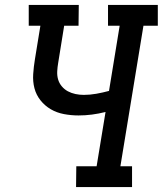

<svg xmlns="http://www.w3.org/2000/svg" viewBox="-20 -755 657 775"><path d="M287 0 288 -84H370L406 -303Q378 -296 351 -292.5Q324 -289 297 -289Q267 -289 238 -294.5Q209 -300 185 -314Q161 -328 143.5 -350Q126 -372 119 -399Q112 -426 114 -456Q116 -486 121 -516L143 -651H96V-735H298L297 -651H239L215 -502Q212 -485 211 -467.5Q210 -450 214.5 -434.5Q219 -419 229.5 -406.5Q240 -394 254 -386.5Q268 -379 284.5 -375.5Q301 -372 318 -372Q343 -372 368.5 -376.5Q394 -381 420 -388L463 -651H416V-735H617V-651H559L466 -84H513V0Z"/></svg>

Font: Iosevka Etoile Medium
Style: Italic
Weight: 500
Italic angle: -9°
Designer: Belleve Invis
Foundry: Belleve Invis
Version: Version 22.1.2; ttfautohint (v1.8.4)